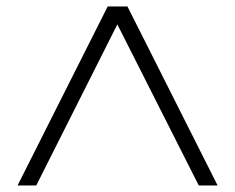

<svg xmlns="http://www.w3.org/2000/svg" viewBox="-20 -770 725 592"><path d="M592.8 -198.2 341.8 -694.8 91.8 -198.2H34.2L312 -750H373L650.9 -198.2Z"/></svg>

Font: Oakes Grotesk
Style: Light
Weight: 300
Designer: Samuel Oakes
Foundry: Samuel Oakes
Version: Version 1.0 | wf-rip DC20170320